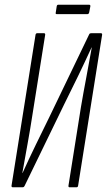

<svg xmlns="http://www.w3.org/2000/svg" viewBox="-20 -796 454 816"><path d="M35 0Q28 0 29 -7L131 -648Q132 -655 139 -655H166Q173 -655 172 -648L118 -309Q109 -250 97.5 -186.5Q86 -123 75 -61H76Q103 -121 132 -180.5Q161 -240 190 -299L358 -648Q360 -653 362.5 -654Q365 -655 369 -655H408Q415 -655 414 -648L312 -7Q311 0 305 0H276Q270 0 271 -7L324 -341Q334 -400 346.5 -465.5Q359 -531 370 -594H369Q341 -533 311.5 -472Q282 -411 252 -351L85 -7Q83 -3 81 -1.5Q79 0 75 0ZM221 -736Q215 -736 217 -743L221 -769Q222 -776 228 -776H358Q365 -776 364 -769L359 -743Q357 -736 352 -736Z"/></svg>

Font: Sofia Sans Extra Condensed Light
Style: Italic
Weight: 300
Italic angle: -9°
Version: Version 4.100